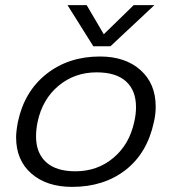

<svg xmlns="http://www.w3.org/2000/svg" viewBox="-20 -716 672 751"><path d="M244 -696H319L386 -582L503 -696H584L412 -535H345ZM43 -179Q43 -202 50 -239Q75 -358 161.5 -426.5Q248 -495 371 -495Q470 -495 529.5 -442Q589 -389 589 -299Q589 -268 582 -239Q556 -117 471 -51Q386 15 262 15Q163 15 103 -37Q43 -89 43 -179ZM505 -239Q512 -268 512 -297Q512 -362 473 -397.5Q434 -433 358 -433Q272 -433 209 -380.5Q146 -328 127 -239Q121 -209 121 -182Q121 -118 160 -82Q199 -46 275 -46Q361 -46 423.5 -98.5Q486 -151 505 -239Z"/></svg>

Font: Prompt Light
Style: Italic
Weight: 300
Italic angle: -12°
Designer: Katatrad Team
Foundry: CadsonDemak
Version: Version 1.000